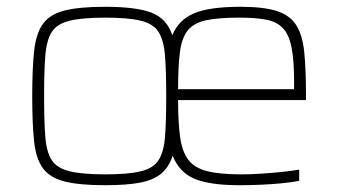

<svg xmlns="http://www.w3.org/2000/svg" viewBox="-20 -538 997 566"><path d="M290 8Q214 8 170.5 -3Q127 -14 106.5 -42Q86 -70 80.5 -121.5Q75 -173 75 -254Q75 -335 80.5 -387Q86 -439 106.5 -467.5Q127 -496 170.5 -507Q214 -518 290 -518Q382 -518 427 -500.5Q472 -483 488 -434Q506 -479 551.5 -498.5Q597 -518 689 -518Q757 -518 796 -505.5Q835 -493 853.5 -463.5Q872 -434 877 -383.5Q882 -333 882 -256V-243H505Q505 -177 511 -134Q517 -91 535 -67Q553 -43 590.5 -33.5Q628 -24 691 -24Q718 -24 749 -26Q780 -28 809.5 -31Q839 -34 862 -38V-5Q843 -1 813.5 2Q784 5 751 6.5Q718 8 686 8Q600 8 554.5 -10.5Q509 -29 489 -79Q478 -45 455 -26Q432 -7 392.5 0.5Q353 8 290 8ZM290 -24Q358 -24 395 -33Q432 -42 447.5 -66Q463 -90 466.5 -135.5Q470 -181 470 -254Q470 -327 466.5 -373Q463 -419 447.5 -443.5Q432 -468 395 -477Q358 -486 290 -486Q223 -486 185.5 -477Q148 -468 132.5 -443.5Q117 -419 113.5 -373Q110 -327 110 -254Q110 -181 113.5 -135.5Q117 -90 132.5 -66Q148 -42 185.5 -33Q223 -24 290 -24ZM847 -258V-296Q847 -360 839.5 -398Q832 -436 814 -455Q796 -474 764.5 -480Q733 -486 686 -486Q625 -486 588.5 -478.5Q552 -471 534 -449Q516 -427 510.5 -385.5Q505 -344 505 -275H864Z"/></svg>

Font: Saira Thin
Style: Regular
Weight: 100
Designer: Hector Gatti with collaboration of the Omnibus-Type team
Foundry: Omnibus-Type
Version: Version 1.101